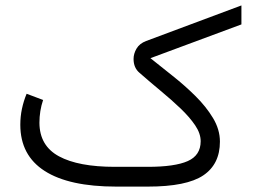

<svg xmlns="http://www.w3.org/2000/svg" viewBox="-20 -691 951 711"><path d="M527.3 -73.2Q627.4 -73.2 675.3 -94.5Q723.1 -115.7 723.1 -168Q723.1 -196.8 702.6 -227.1Q682.1 -257.3 648.7 -289.3Q615.2 -321.3 575.4 -354.2Q535.6 -387.2 497.1 -420.9Q474.6 -439.5 474.6 -472.7Q474.6 -492.2 485.6 -511Q496.6 -529.8 521 -539.1L874 -670.9V-600.6L537.1 -475.6Q574.7 -445.3 619.1 -410.2Q663.6 -375 703.4 -335.7Q743.2 -296.4 768.8 -253.9Q794.4 -211.4 794.4 -166.5Q794.4 -83 732.7 -41.5Q670.9 0 527.8 0H410.2Q235.8 0 145.5 -57.9Q55.2 -115.7 55.2 -229Q55.2 -259.3 61.3 -288.1Q67.4 -316.9 78.6 -343.8L139.6 -320.8Q126 -280.3 126 -236.3Q126.5 -150.9 198.5 -112.1Q270.5 -73.2 405.3 -73.2Z"/></svg>

Font: Vazir Light FD-UI
Style: Light-FD-UI
Weight: 300
Designer: Saber Rastikerdar
Foundry: Saber Rastikerdar
Version: Version 30.1.0